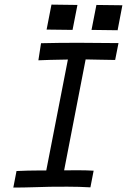

<svg xmlns="http://www.w3.org/2000/svg" viewBox="-20 -824 559 845"><path d="M206.5 -803.7 320.8 -802.2 299.3 -692.4 185.1 -693.8ZM404.3 -802.2 518.6 -800.8 497.6 -690.9 382.8 -692.4ZM160.6 -633.8Q237.3 -635.7 323.7 -635.7Q382.3 -635.7 501.5 -634.3L486.8 -560.1Q455.1 -560.1 417 -561.3Q378.9 -562.5 356.9 -562.5L262.2 -74.2Q272.9 -74.2 291.3 -74.5Q309.6 -74.7 322.3 -74.7Q358.9 -74.7 392.1 -72.8L377.9 0.5Q328.6 -2.4 275.9 -2.4Q265.1 -2.4 240.2 -2.2Q215.3 -2 200.2 -2Q187 -2 134.3 -0.2Q81.5 1.5 38.6 1.5L52.7 -71.3Q105 -73.7 147 -73.7H183.6L278.8 -562Q184.6 -560.5 148.9 -558.6Z"/></svg>

Font: Fantasque Sans Mono
Style: Italic
Weight: 400
Italic angle: -11°
Monospace: yes
Designer: Jany Belluz
Version: Version 1.8.0 ; ttfautohint (v1.8.2)